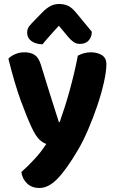

<svg xmlns="http://www.w3.org/2000/svg" viewBox="-20 -753 579 962"><path d="M136 -120Q113 -170 83.5 -250.5Q54 -331 22 -459Q34 -472 55.5 -481.5Q77 -491 102 -491Q134 -491 154 -477.5Q174 -464 185 -428Q207 -355 229.5 -284Q252 -213 275 -141H279Q291 -175 304 -215.5Q317 -256 329 -299.5Q341 -343 351.5 -387.5Q362 -432 370 -474Q401 -491 435 -491Q467 -491 490 -477Q513 -463 513 -431Q513 -395 500.5 -339.5Q488 -284 467.5 -223.5Q447 -163 421.5 -103.5Q396 -44 369 1Q313 96 268 142.5Q223 189 177 189Q140 189 116 166.5Q92 144 87 109Q119 81 153.5 43.5Q188 6 212 -32Q195 -37 176.5 -54.5Q158 -72 136 -120ZM275 -624Q262 -610 251.5 -598.5Q241 -587 231.5 -576Q222 -565 212.5 -554.5Q203 -544 193 -531Q158 -532 137 -547.5Q116 -563 116 -589Q116 -608 126 -621Q136 -634 156 -654L195 -694Q212 -711 231.5 -722Q251 -733 277 -733Q301 -733 321 -724Q341 -715 366 -684L440 -594Q440 -569 425 -551Q410 -533 380 -533Q362 -533 348 -543Q334 -553 320 -570Z"/></svg>

Font: Baloo 2
Style: Bold
Weight: 700
Designer: Sarang Kulkarni and Ek Type
Foundry: Ek Type
Version: Version 1.640;hotconv 1.0.111;makeotfexe 2.5.65597; ttfautoh